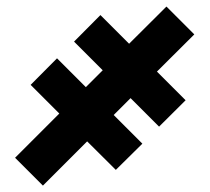

<svg xmlns="http://www.w3.org/2000/svg" viewBox="-20 -570 640 586"><path d="M573 -465 459 -351.5 546.5 -264 465.5 -183.5 378.5 -270.5 327 -219 414.5 -131.5 333.5 -51.5 246 -138.5 111 -3.5 26 -88.5 161 -223.5 73.5 -311 154 -392 242 -304 293.5 -355.5 206 -443 286.5 -524 374 -436.5 488 -550Z"/></svg>

Font: JuliaMono ExtraBold
Style: Regular
Weight: 800
Monospace: yes
Designer: cormullion
Foundry: corm
Version: Version 0.055; ttfautohint (v1.8.4)